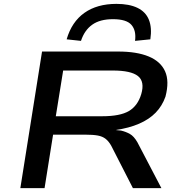

<svg xmlns="http://www.w3.org/2000/svg" viewBox="-20 -971 937 991"><path d="M85 0 197 -705H590Q686 -705 747.5 -679.5Q809 -654 832 -603Q855 -552 834 -472Q817 -424 783.5 -389.5Q750 -355 698 -332.5Q646 -310 577 -300L584 -299L605 -297Q630 -291 650.5 -279.5Q671 -268 689 -237L813 0H666L554 -219Q541 -242 525 -254.5Q509 -267 484.5 -271.5Q460 -276 419 -276H254L210 0ZM268 -371H507Q600 -371 645.5 -398Q691 -425 709 -485Q728 -550 692 -578.5Q656 -607 562 -607H306ZM398 -760 324 -768Q350 -858 415.5 -904.5Q481 -951 581 -951Q647 -951 689.5 -930.5Q732 -910 748.5 -869Q765 -828 756 -768L677 -760Q684 -813 658.5 -842.5Q633 -872 563 -872Q496 -872 456 -843.5Q416 -815 398 -760Z"/></svg>

Font: Nunito Sans 7pt Expanded SemiBold
Style: Italic
Weight: 600
Width: 7
Italic angle: -9°
Designer: Vernon Adams
Foundry: Vernon Adams
Version: Version 3.101;gftools[0.9.27]